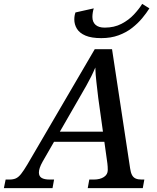

<svg xmlns="http://www.w3.org/2000/svg" viewBox="-75 -967 809 987"><path d="M446 -771Q395 -771 364.5 -784Q334 -797 320.5 -819Q307 -841 307 -867Q307 -877 308.5 -886Q310 -895 313 -903L407 -924Q404 -915 402 -903Q400 -891 400 -880Q400 -854 416 -839.5Q432 -825 463 -825Q512 -825 549.5 -844.5Q587 -864 613.5 -892.5Q640 -921 656 -947L693 -924Q678 -900 656 -873.5Q634 -847 604 -823.5Q574 -800 534.5 -785.5Q495 -771 446 -771ZM-55 0 -46 -44H-27Q-7 -44 6.5 -50Q20 -56 33.5 -73Q47 -90 66 -122L412 -714H501L594 -101Q597 -80 603.5 -67.5Q610 -55 622 -49.5Q634 -44 653 -44H667L659 0H376L384 -44H407Q439 -44 459 -57Q479 -70 479 -93Q479 -101 478.5 -110.5Q478 -120 477 -127L430 -464Q425 -508 420.5 -546Q416 -584 415 -620Q405 -596 394 -574Q383 -552 369.5 -528Q356 -504 338 -473L144 -136Q134 -118 129.5 -104.5Q125 -91 125 -80Q125 -61 139 -52.5Q153 -44 181 -44H203L195 0ZM181 -238V-290H512V-238Z"/></svg>

Font: ET Text
Style: Italic
Weight: 470
Italic angle: -12°
Designer: Monotype Design Team
Foundry: Monotype Imaging Inc.
Version: Version 2.009